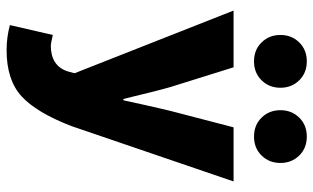

<svg xmlns="http://www.w3.org/2000/svg" viewBox="-204 -558 950 582"><g transform="rotate(90 271.0 -267.0)"><path d="M223.5 -585Q201 -562 166 -562Q131 -562 108.5 -585Q86 -608 86 -642Q86 -676 108.5 -699Q131 -722 166 -722Q201 -722 223.5 -699Q246 -676 246 -642Q246 -608 223.5 -585ZM451.5 -585Q429 -562 394 -562Q359 -562 336.5 -585Q314 -608 314 -642Q314 -676 336.5 -699Q359 -722 394 -722Q429 -722 451.5 -699Q474 -676 474 -642Q474 -608 451.5 -585ZM132 188Q93 188 56 178L86 48Q113 54 118 54Q179 54 196 4L202 -18L12 -500H184L244 -308Q253 -278 280 -166H284Q302 -250 316 -308L366 -500H530L362 -8Q321 98 271.5 143Q222 188 132 188Z"/></g></svg>

Font: Assistant ExtraBold
Style: Regular
Weight: 800
Designer: Hebrew By Ben Nathan, Latin by Paul Hunt
Version: Version 2.001;PS 002.001;hotconv 1.0.88;makeotf.lib2.5.64775